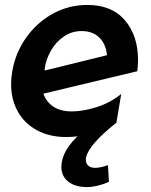

<svg xmlns="http://www.w3.org/2000/svg" viewBox="-20 -542 611 779"><path d="M271 -90Q226 -90 197 -109Q168 -128 156 -162L537 -253Q540 -277 540 -299Q540 -397 487 -459.5Q434 -522 334 -522Q260 -522 195.5 -487Q131 -452 87 -390.5Q43 -329 30 -254Q25 -224 25 -201Q25 -138 52.5 -89Q80 -40 131 -13Q182 14 249 14Q300 14 354 -0.5Q408 -15 452 -43L472 -161Q428 -125 372.5 -107.5Q317 -90 271 -90ZM311 -416Q356 -416 383 -389.5Q410 -363 414 -318L162 -256L161 -261Q166 -300 186 -335.5Q206 -371 238.5 -393.5Q271 -416 311 -416ZM366 139Q346 139 336 128Q326 117 329 97Q341 44 452 -44L307 -1Q229 69 229 135Q229 173 257 195Q285 217 332 217Q373 217 422 196L418 128Q387 139 366 139Z"/></svg>

Font: Geom SemiBold
Style: Bold Italic
Weight: 600
Italic angle: -10°
Version: Version 1.102